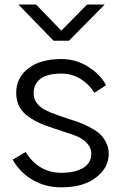

<svg xmlns="http://www.w3.org/2000/svg" viewBox="-20 -801 529 839"><path d="M35.2 -103.5Q49.8 -111.3 91.8 -136.7Q149.4 -45.9 248 -45.9Q307.6 -45.9 343.8 -67.4Q378.9 -88.9 378.9 -129.9Q378.9 -147.5 370.1 -162.1Q361.3 -175.8 350.6 -184.6Q340.8 -194.3 314.5 -206.1Q288.1 -216.8 270.5 -221.7Q253.9 -227.5 214.8 -240.2Q180.7 -251 156.2 -261.7Q131.8 -272.5 105.5 -290Q79.1 -308.6 64.5 -335Q50.8 -361.3 50.8 -395.5Q50.8 -460.9 103.5 -502Q156.2 -543 248 -543Q312.5 -543 366.2 -508.8Q419.9 -474.6 443.4 -428.7Q426.8 -418 392.6 -395.5Q372.1 -429.7 334 -455.1Q294.9 -479.5 248 -479.5Q188.5 -479.5 157.2 -457Q127 -433.6 127 -394.5Q127 -372.1 138.7 -353.5Q150.4 -335.9 173.8 -322.3Q198.2 -309.6 218.8 -302.7Q238.3 -294.9 271.5 -284.2Q299.8 -275.4 322.3 -267.6Q343.8 -259.8 370.1 -246.1Q396.5 -232.4 414.1 -217.8Q431.6 -202.1 443.4 -178.7Q455.1 -156.2 455.1 -129.9Q455.1 -67.4 399.4 -25.4Q344.7 17.6 248 17.6Q177.7 17.6 123 -14.6Q68.4 -45.9 35.2 -103.5ZM60.5 -781.2Q80.1 -781.2 137.7 -781.2Q165 -752.9 248 -667Q276.4 -695.3 360.4 -781.2Q379.9 -781.2 437.5 -781.2Q398.4 -742.2 281.2 -623Q264.6 -623 213.9 -623Q175.8 -663.1 60.5 -781.2Z"/></svg>

Font: Gothic A1
Style: Regular
Weight: 400
Designer: HanYang I&C Co.,Ltd.
Version: Version 2.50